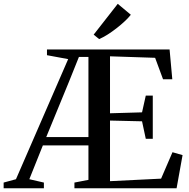

<svg xmlns="http://www.w3.org/2000/svg" viewBox="-72 -1008 1012 1028"><path d="M-52.5 0V-30.5L13.5 -48.5L293 -691.5L179.5 -712.5V-743H836L850.5 -583.5H801L758.5 -698.5L517 -706.5V-401.5L688.5 -406.5L708.5 -496H746V-265H708.5L688.5 -358.5L517 -362.5V-38L790.5 -51.5L851.5 -193L905.5 -177.5L873.5 0H326.5V-30.5L401.5 -45V-229.5H157.5L85 -48.5L163 -30.5V0ZM175.5 -274H401.5V-703H350.5L296.5 -568.5ZM458.5 -799 429.5 -822.5 558.5 -987.5 628.5 -929Q615.5 -912.5 595.5 -893.8Q575.5 -875 552 -856.8Q528.5 -838.5 504.5 -823.2Q480.5 -808 459.5 -799Z"/></svg>

Font: Merriweather 96pt Medium
Style: Regular
Weight: 500
Version: Version 2.100